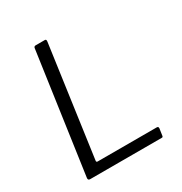

<svg xmlns="http://www.w3.org/2000/svg" viewBox="-173 -869 942 995"><g transform="rotate(-30 298.0 -371.0)"><path d="M170 -731Q171 -742 182 -742H237Q246 -742 244 -728L152 -70Q150 -60 159 -60H512Q523 -60 522 -49L516 -8Q515 -3 513.5 -1.5Q512 0 507 0H80Q66 0 68 -14L170 -731Z"/></g></svg>

Font: Libre Franklin Thin Light
Style: Italic
Weight: 300
Italic angle: -8°
Version: Version 3.000